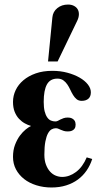

<svg xmlns="http://www.w3.org/2000/svg" viewBox="-20 -811 457 843"><path d="M384.8 -112.8 360.8 -120.1Q342.8 -77.6 313.7 -55.9Q284.7 -34.2 252.9 -34.2Q238.8 -34.2 224.9 -39.8Q210.9 -45.4 200 -57.4Q189 -69.3 181.9 -87.9Q174.8 -106.4 174.8 -131.8Q174.8 -167 179.2 -189.7Q183.6 -212.4 190.7 -225.3Q197.8 -238.3 206.8 -243.2Q215.8 -248 225.1 -248Q231 -248 236.1 -245.8Q241.2 -243.7 247.1 -241Q252.9 -238.3 260.3 -236.1Q267.6 -233.9 277.8 -233.9Q289.1 -233.9 295.9 -237.1Q302.7 -240.2 306.4 -244.9Q310.1 -249.5 311 -254.6Q312 -259.8 312 -264.2Q312 -268.1 310.8 -273.4Q309.6 -278.8 305.9 -283.4Q302.2 -288.1 295.4 -291.5Q288.6 -294.9 277.8 -294.9Q267.1 -294.9 259.3 -292.2Q251.5 -289.6 245.4 -286.4Q239.3 -283.2 234.1 -280.5Q229 -277.8 223.1 -277.8Q212.9 -277.8 203.6 -281.7Q194.3 -285.6 187.3 -295.7Q180.2 -305.7 176 -322.3Q171.9 -338.9 171.9 -363.8Q171.9 -414.6 186 -440.2Q200.2 -465.8 231.9 -465.8Q247.6 -465.8 257.8 -458.5Q268.1 -451.2 275.4 -440.4Q282.7 -429.7 288.6 -417Q294.4 -404.3 301 -393.6Q307.6 -382.8 316.4 -375.5Q325.2 -368.2 338.9 -368.2Q357.4 -368.2 368.2 -377.7Q378.9 -387.2 378.9 -405.8Q378.9 -423.3 365.7 -440.2Q352.5 -457 329.6 -470.2Q306.6 -483.4 275.9 -491.7Q245.1 -500 210 -500Q168.9 -500 137 -488.8Q105 -477.5 82.8 -458.7Q60.5 -439.9 48.8 -415.3Q37.1 -390.6 37.1 -363.8Q37.1 -338.4 44.4 -320.1Q51.8 -301.8 63.5 -289.3Q75.2 -276.9 89.1 -269.3Q103 -261.7 116.2 -257.8Q106.4 -253.4 93 -242.7Q79.6 -231.9 67.1 -215.1Q54.7 -198.2 45.9 -175Q37.1 -151.9 37.1 -122.1Q37.1 -92.3 50 -67.6Q63 -43 85.7 -25.1Q108.4 -7.3 139.4 2.4Q170.4 12.2 206.1 12.2Q241.7 12.2 270.8 2.9Q299.8 -6.3 322 -22.7Q344.2 -39.1 360.1 -62Q376 -85 384.8 -112.8ZM318.8 -719.2Q326.2 -734.4 326.4 -747.6Q326.7 -760.7 321 -770.3Q315.4 -779.8 304.4 -785.4Q293.5 -791 278.8 -791Q251 -791 231.7 -775.4Q212.4 -759.8 210 -734.9L190.9 -541H232.9Z"/></svg>

Font: Galatia SIL
Style: Bold
Weight: 700
Designer: Development by SIL's NRSI team
Version: Version 2.1